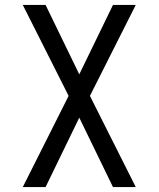

<svg xmlns="http://www.w3.org/2000/svg" viewBox="-20 -540 640 775"><path d="M164 215H72L257 -153L72 -520H164L300 -240L436 -520H528L343 -153L528 215H436L300 -65Z"/></svg>

Font: Iosevka Extended
Style: Regular
Weight: 400
Width: 7
Monospace: yes
Designer: Belleve Invis
Foundry: Belleve Invis
Version: Version 32.5.0; ttfautohint (v1.8.4)